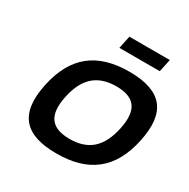

<svg xmlns="http://www.w3.org/2000/svg" viewBox="-193 -1047 1209 1230"><g transform="rotate(30 412.0 -432.0)"><path d="M384 9C149 9 53 -96 103 -334C153 -572 294 -679 530 -679C769 -679 861 -569 811 -334C761 -98 621 9 384 9ZM254 -335C222 -185 272 -114 411 -114C551 -114 628 -186 660 -335C692 -485 643 -556 504 -556C367 -556 286 -487 254 -335ZM396 -779H695L715 -873H416Z"/></g></svg>

Font: LT Wave Bold
Style: Italic
Weight: 700
Designer: Daniel Lyons
Version: Version 2.5 (Glyphs App)